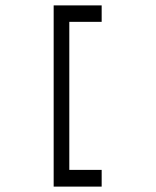

<svg xmlns="http://www.w3.org/2000/svg" viewBox="-20 -679 580 712"><path d="M179 -659H357V-598H237V-49H357V13H179Z"/></svg>

Font: 3270 Nerd Font Mono
Style: Regular
Weight: 400
Monospace: yes
Version: Version 3.0.1;Nerd Fonts 3.0.0